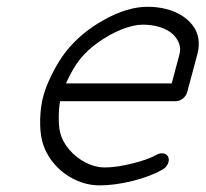

<svg xmlns="http://www.w3.org/2000/svg" viewBox="-20 -559 620 579"><path d="M179 -307.6H497.8L521.5 -396.2Q525.6 -411.9 520.1 -427.5Q514.6 -443.1 501.1 -455.9Q487.5 -468.8 463.9 -476.7Q440.2 -484.6 410.6 -484.6Q382.8 -484.6 346.7 -470.2Q310.5 -455.8 276 -431.2Q241.5 -406.5 219.5 -378.2Q199 -351.8 179 -307.6ZM487.5 -85Q491.2 -75.7 486.1 -64.7Q481 -53.7 470.2 -47.6Q433.3 -26.6 379.6 -13.3Q325.9 0 280.8 0Q241 0 204.2 -18.1Q167.5 -36.1 141.7 -67.1Q116 -98.1 106.7 -135.7Q100.1 -162.8 101.2 -200.6Q102.3 -238.3 110.6 -269.3Q119.1 -300.5 138.1 -337.9Q157 -375.2 178.2 -402.6Q223.1 -460 293.9 -499.3Q364.7 -538.6 425 -538.6Q453.9 -538.6 479.9 -532.1Q505.9 -525.6 526.2 -513.3Q546.6 -501 560.3 -483.5Q574 -466.1 578 -444.1Q582 -422.1 575.4 -396.2L544.4 -280.8Q541.5 -269.8 531.4 -261.8Q521.2 -253.9 510.3 -253.9H161.1Q157.2 -230.7 157.2 -203.9Q157.2 -177 161.1 -160.4Q168 -132.1 189.2 -107.4Q210.4 -82.8 239 -68.4Q267.6 -54 295.2 -54Q330.6 -54 378.4 -65.8Q426.3 -77.6 452.1 -92.3Q462.9 -98.4 473.4 -96.2Q483.9 -94 487.5 -85Z"/></svg>

Font: Tecnico
Style: FinoInclinado
Weight: 400
Italic angle: -15°
Version: Version 1.3